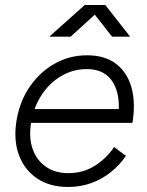

<svg xmlns="http://www.w3.org/2000/svg" viewBox="-20 -732 583 764"><path d="M251 12Q178 12 127.5 -22Q77 -56 55 -116Q33 -176 46 -254Q59 -330 99 -388Q139 -446 198 -479Q257 -512 326 -512Q398 -512 442.5 -477.5Q487 -443 503.5 -382.5Q520 -322 507 -243H447Q458 -306 448.5 -354Q439 -402 408.5 -429.5Q378 -457 325 -457Q271 -457 224.5 -430Q178 -403 146.5 -355.5Q115 -308 104 -246Q94 -186 109.5 -140.5Q125 -95 162 -69Q199 -43 252 -43Q311 -43 357.5 -72.5Q404 -102 434 -147L481 -112Q456 -75 421 -47Q386 -19 343 -3.5Q300 12 251 12ZM85 -243 94 -298H473L464 -243ZM176 -586 317 -712H398V-711L261 -586ZM426 -586 327 -712H329H399L498 -586Z"/></svg>

Font: Figtree Light Light
Style: Italic
Weight: 300
Italic angle: -9.5°
Version: Version 2.000